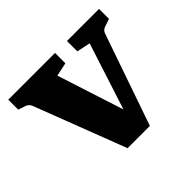

<svg xmlns="http://www.w3.org/2000/svg" viewBox="-111 -555 694 694"><g transform="rotate(-45 236.0 -208.5)"><path d="M354 -359 302 -370V-423H466V-372L439 -363Q424 -359 419 -346L297 6H236ZM272 6H183L48 -346Q42 -359 29 -363L2 -372V-423H241V-370L189 -359L290 -46Z"/></g></svg>

Font: Yrsa
Style: Regular
Weight: 400
Designer: Anna Giedrys (Yrsa+Rasa design), David Brezina (Yrsa art-direction, Rasa art-direction, design)
Foundry: Rosetta Type Foundry
Version: Version 2.004